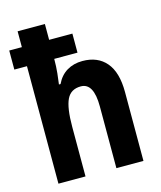

<svg xmlns="http://www.w3.org/2000/svg" viewBox="-115 -843 777 925"><g transform="rotate(-15 273.0 -380.0)"><path d="M197 -760V-681H313V-586H197Q197 -548 193.5 -514.5Q190 -481 187 -461H195Q214 -501 247.5 -521Q281 -541 325 -541Q401 -541 443 -491.5Q485 -442 485 -344V0H350V-308Q350 -425 286 -425Q236 -425 216 -383.5Q196 -342 196 -247V0H61V-586H-2V-681H61V-760Z"/></g></svg>

Font: Noto Sans Gujarati Condensed
Style: Bold
Weight: 700
Width: 3
Designer: Jelle Bosma - Monotype Design Team, Universal Thirst
Foundry: Monotype Imaging Inc.
Version: Version 2.106; ttfautohint (v1.8.4.7-5d5b)